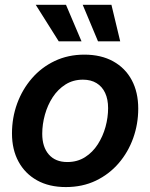

<svg xmlns="http://www.w3.org/2000/svg" viewBox="-20 -758 619 790"><path d="M251 11.7Q182.1 11.7 132.6 -15.9Q83 -43.5 56.2 -93Q29.3 -142.6 29.3 -209Q29.3 -273.4 50.5 -331.8Q71.8 -390.1 111.1 -435.5Q150.4 -481 205.3 -507.1Q260.3 -533.2 327.1 -533.2Q396 -533.2 445.8 -505.6Q495.6 -478 522.2 -428.2Q548.8 -378.4 548.8 -311Q548.8 -248 528.1 -189.9Q507.3 -131.8 468.3 -86.4Q429.2 -41 374.3 -14.6Q319.3 11.7 251 11.7ZM256.8 -91.3Q298.3 -91.3 329.8 -111.3Q361.3 -131.3 382.3 -164.1Q403.3 -196.8 414.1 -235.8Q424.8 -274.9 424.8 -313Q424.8 -349.6 412.6 -375.7Q400.4 -401.9 377.2 -416Q354 -430.2 321.3 -430.2Q280.8 -430.2 249.5 -410.4Q218.3 -390.6 197 -358.2Q175.8 -325.7 164.8 -286.1Q153.8 -246.6 153.8 -207.5Q153.8 -153.3 180.9 -122.3Q208 -91.3 256.8 -91.3ZM383.3 -587.9 320.3 -738.3H438.5L474.6 -587.9ZM221.7 -587.9 127 -738.3H251.5L315.4 -587.9Z"/></svg>

Font: Inter 28pt SemiBold
Style: Italic
Weight: 600
Italic angle: -9.3988°
Designer: Rasmus Andersson
Foundry: rsms
Version: Version 4.001;git-66647c0bb